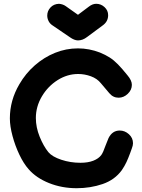

<svg xmlns="http://www.w3.org/2000/svg" viewBox="-20 -980 750 1012"><path d="M384 12Q457 12 521 -10Q585 -32 622 -83Q637 -105 646.5 -125.5Q656 -146 666 -173L675 -198Q681 -213 681 -225Q681 -253 659.5 -272.5Q638 -292 611 -292Q572 -292 552 -252L536 -212Q524 -177 514 -163Q500 -144 472 -133Q444 -122 404 -122Q351 -122 303 -138Q255 -154 235 -178Q209 -210 189 -259.5Q169 -309 169 -358Q169 -418 200.5 -471.5Q232 -525 284 -558Q335 -590 392 -590Q426 -590 459 -578Q492 -566 512 -541L556 -489Q576 -465 605 -465Q632 -465 653.5 -485.5Q675 -506 675 -533Q675 -556 652 -583Q623 -619 601.5 -641Q580 -663 558 -677Q536 -691 507 -703Q450 -725 391 -725Q328 -725 270 -701.5Q212 -678 163.5 -635.5Q115 -593 82 -536Q32 -451 32 -356Q32 -315 46 -263Q60 -211 82.5 -164Q105 -117 131 -88Q171 -42 238.5 -15Q306 12 384 12ZM391 -767Q416 -767 439 -785L524 -848Q550 -868 550 -900Q550 -925 531 -942.5Q512 -960 487 -960Q467 -960 447 -944L391 -902L326 -948Q312 -958 291 -960Q263 -959 246 -940.5Q229 -922 229 -898Q229 -883 236 -869Q243 -855 257 -846L348 -784Q372 -767 391 -767Z"/></svg>

Font: Balsamiq Sans
Style: Bold
Weight: 700
Designer: Michael Angeles
Foundry: Balsamiq SRL
Version: Version 1.020; ttfautohint (v1.8.4.7-5d5b);gftools[0.9.26]